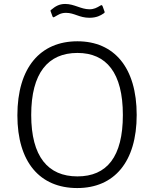

<svg xmlns="http://www.w3.org/2000/svg" viewBox="-20 -942 780 972"><path d="M503 -873C510 -877 511 -880 509 -884L500 -909C497 -917 494 -918 487 -913C470 -903 456 -895 433 -895C390 -895 356 -922 310 -922C279 -922 259 -909 240 -893C235 -890 235 -888 237 -883L245 -861C248 -853 250 -853 257 -857C272 -865 286 -877 314 -877C357 -877 381 -852 433 -852C469 -852 490 -864 503 -873ZM371 10C558 10 672 -122 672 -360C672 -600 558 -733 372 -733C184 -733 68 -600 68 -358C68 -121 182 10 371 10ZM372 -49C223 -49 138 -149 138 -360C138 -572 223 -674 372 -674C519 -674 602 -573 602 -360C602 -148 521 -49 372 -49Z"/></svg>

Font: United Sans ExtraLight
Style: Regular
Weight: 200
Designer: Pablo Impallari, Rodrigo Fuenzalida (Modified by Dan O. Williams)
Version: Version 1.000;PS 001.000;hotconv 1.0.88;makeotf.lib2.5.64775